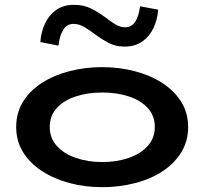

<svg xmlns="http://www.w3.org/2000/svg" viewBox="-20 -761 846 795"><path d="M403 14Q332 14 268 -3Q204 -20 154 -52.5Q104 -85 75.5 -131Q47 -177 47 -235Q47 -294 75.5 -340Q104 -386 154 -418Q204 -450 268 -466.5Q332 -483 403 -483Q473 -483 537 -466.5Q601 -450 651 -418Q701 -386 730 -340Q759 -294 759 -235Q759 -177 731 -131Q703 -85 654 -52.5Q605 -20 540 -3Q475 14 403 14ZM403 -90Q463 -90 512.5 -107Q562 -124 591.5 -156.5Q621 -189 621 -235Q621 -282 591.5 -314Q562 -346 512.5 -362Q463 -378 403 -378Q344 -378 294.5 -362Q245 -346 215.5 -314Q186 -282 186 -235Q186 -189 215.5 -156.5Q245 -124 294.5 -107Q344 -90 403 -90ZM496 -568Q459 -568 430.5 -583Q402 -598 376 -617Q350 -637 328.5 -649.5Q307 -662 284 -662Q257 -662 242 -638Q227 -614 222 -572L147 -587Q150 -629 166.5 -664Q183 -699 213 -720Q243 -741 286 -741Q327 -741 357.5 -725.5Q388 -710 415 -690Q438 -672 458 -660Q478 -648 498 -648Q518 -648 530.5 -660Q543 -672 550 -691.5Q557 -711 560 -735L635 -721Q632 -680 615.5 -645Q599 -610 569 -589Q539 -568 496 -568Z"/></svg>

Font: BioRhyme SemiExpanded
Style: Bold
Weight: 700
Width: 6
Designer: Aoife Mooney
Foundry: Aoife Mooney Type
Version: Version 1.600;gftools[0.9.33]